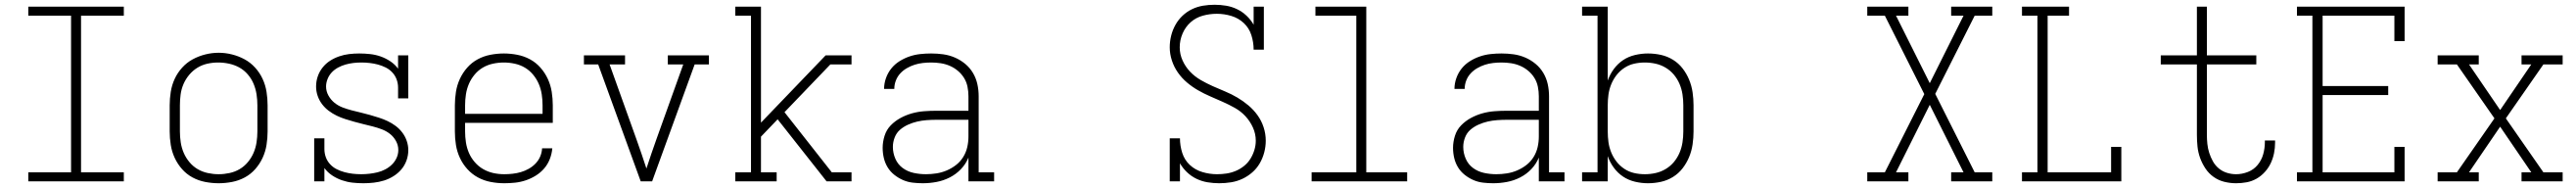

<svg xmlns="http://www.w3.org/2000/svg" viewBox="-20 -763 10840 791"><path d="M99 0V-38H279V-697H99V-735H501V-697H321V-38H501V0Z M900 8Q872 8 843.5 2.5Q815 -3 790 -16.5Q765 -30 746 -51.5Q727 -73 715 -99Q703 -125 698.5 -153.5Q694 -182 694 -210V-320Q694 -348 698.5 -376.5Q703 -405 715 -431Q727 -457 746.5 -478.5Q766 -500 791 -513.5Q816 -527 844 -534Q872 -541 900 -541Q928 -541 956 -534Q984 -527 1009 -513.5Q1034 -500 1053.5 -478.5Q1073 -457 1085 -431Q1097 -405 1101.5 -376.5Q1106 -348 1106 -320V-210Q1106 -182 1101.5 -153.5Q1097 -125 1085 -99Q1073 -73 1054 -51.5Q1035 -30 1010 -16.5Q985 -3 956.5 2.5Q928 8 900 8ZM900 -30Q923 -30 946 -35Q969 -40 988.5 -51.5Q1008 -63 1023 -81Q1038 -99 1047 -120Q1056 -141 1059.5 -164Q1063 -187 1063 -210V-320Q1063 -343 1059.5 -366Q1056 -389 1047 -410.5Q1038 -432 1022.5 -450Q1007 -468 987 -479Q967 -490 944 -495Q921 -500 898 -500Q875 -500 852.5 -495Q830 -490 810.5 -478Q791 -466 776 -448Q761 -430 752 -409Q743 -388 740 -365.5Q737 -343 737 -320V-210Q737 -187 740.5 -164Q744 -141 753 -120Q762 -99 777 -81Q792 -63 811.5 -51.5Q831 -40 854 -35Q877 -30 900 -30Z M1509 8Q1486 8 1463.5 5.5Q1441 3 1419 -4.5Q1397 -12 1377.5 -25Q1358 -38 1345 -56V0H1302V-181H1345V-136Q1345 -118 1351 -101.5Q1357 -85 1369 -72Q1381 -59 1397 -51Q1413 -43 1430 -38.5Q1447 -34 1464.5 -32Q1482 -30 1500 -30Q1517 -30 1534.5 -32Q1552 -34 1568.5 -38Q1585 -42 1600.5 -50Q1616 -58 1628.5 -70Q1641 -82 1648.5 -98Q1656 -114 1656 -132Q1656 -152 1646 -170Q1636 -188 1620.5 -200Q1605 -212 1586.5 -219Q1568 -226 1548.5 -231Q1529 -236 1510 -240.5Q1491 -245 1471.5 -250.5Q1452 -256 1433 -262Q1414 -268 1396.5 -276.5Q1379 -285 1363 -297Q1347 -309 1335 -325Q1323 -341 1316.5 -360Q1310 -379 1310 -399Q1310 -421 1317 -441.5Q1324 -462 1337.5 -479Q1351 -496 1369 -507.5Q1387 -519 1407.5 -526Q1428 -533 1449 -535.5Q1470 -538 1492 -538Q1514 -538 1537 -535.5Q1560 -533 1581.5 -525.5Q1603 -518 1622.5 -505Q1642 -492 1655 -474V-530H1698V-349H1655V-394Q1655 -412 1649 -428.5Q1643 -445 1631 -458Q1619 -471 1603 -479Q1587 -487 1570 -491.5Q1553 -496 1535.5 -498Q1518 -500 1501 -500Q1501 -500 1501 -500Q1501 -500 1500 -500Q1483 -500 1466.5 -498Q1450 -496 1434 -491.5Q1418 -487 1403 -479Q1388 -471 1376.5 -459Q1365 -447 1358.5 -431Q1352 -415 1352 -399Q1352 -379 1362 -361Q1372 -343 1387.5 -330.5Q1403 -318 1421.5 -311Q1440 -304 1459 -299Q1478 -294 1497.5 -289.5Q1517 -285 1536 -279.5Q1555 -274 1574 -268Q1593 -262 1611 -253.5Q1629 -245 1645 -233Q1661 -221 1673 -205Q1685 -189 1691.5 -170Q1698 -151 1698 -131Q1698 -109 1690.5 -88Q1683 -67 1669 -50.5Q1655 -34 1636 -22Q1617 -10 1596 -3.5Q1575 3 1553 5.5Q1531 8 1509 8Z M2102 8Q2073 8 2044.5 2.5Q2016 -3 1991 -16.5Q1966 -30 1946.5 -51.5Q1927 -73 1915 -99Q1903 -125 1898.5 -153Q1894 -181 1894 -210V-320Q1894 -348 1898.5 -376.5Q1903 -405 1915 -431Q1927 -457 1946 -478.5Q1965 -500 1990 -513.5Q2015 -527 2043.5 -532.5Q2072 -538 2100 -538Q2128 -538 2156.5 -532.5Q2185 -527 2210 -513.5Q2235 -500 2254 -478.5Q2273 -457 2285 -431Q2297 -405 2301.5 -376.5Q2306 -348 2306 -320V-246H1937V-210Q1937 -187 1940.5 -164Q1944 -141 1953 -120Q1962 -99 1977.5 -81Q1993 -63 2013 -51.5Q2033 -40 2055.5 -35Q2078 -30 2102 -30Q2119 -30 2137 -32Q2155 -34 2172 -39Q2189 -44 2205 -53Q2221 -62 2233.5 -75Q2246 -88 2253 -104.5Q2260 -121 2261 -139H2304Q2302 -116 2293.5 -94Q2285 -72 2270 -54.5Q2255 -37 2235 -24.5Q2215 -12 2193 -4.5Q2171 3 2148 5.5Q2125 8 2102 8ZM2263 -284V-320Q2263 -343 2259.5 -366Q2256 -389 2247 -410Q2238 -431 2223 -449Q2208 -467 2188.5 -478.5Q2169 -490 2146 -495Q2123 -500 2100 -500Q2077 -500 2054 -495Q2031 -490 2011.5 -478.5Q1992 -467 1977 -449Q1962 -431 1953 -410Q1944 -389 1940.5 -366Q1937 -343 1937 -320V-284Z M2676 0 2497 -492H2437V-530H2610V-492H2545L2658 -177Q2669 -146 2679.5 -115.5Q2690 -85 2700 -54Q2710 -85 2720.5 -115.5Q2731 -146 2742 -177L2855 -492H2790V-530H2963V-492H2903L2724 0Z M3074 0V-38H3140V-697H3074V-735H3182V-247L3454 -530H3563V-492H3474L3281 -291L3480 -38H3563V0H3458L3271 -237L3252 -261L3182 -188V-38H3248V0Z M3863 8Q3842 8 3820.5 5.5Q3799 3 3779.5 -5.5Q3760 -14 3743 -27.5Q3726 -41 3715 -59Q3704 -77 3699 -98Q3694 -119 3694 -141Q3694 -166 3702 -191.5Q3710 -217 3728 -235.5Q3746 -254 3769 -266.5Q3792 -279 3817 -286Q3842 -293 3868 -295Q3894 -297 3920 -297H4055V-358Q4055 -378 4051 -398Q4047 -418 4036.5 -435Q4026 -452 4010.5 -465Q3995 -478 3976.5 -486Q3958 -494 3938 -497Q3918 -500 3898 -500Q3881 -500 3863 -498Q3845 -496 3828 -490.5Q3811 -485 3795.5 -476Q3780 -467 3768 -454Q3756 -441 3749.5 -424Q3743 -407 3743 -389H3700Q3700 -412 3708 -434.5Q3716 -457 3730.5 -475Q3745 -493 3765 -505.5Q3785 -518 3807 -525.5Q3829 -533 3852 -535.5Q3875 -538 3898 -538Q3924 -538 3949 -534.5Q3974 -531 3997.5 -521Q4021 -511 4041 -494.5Q4061 -478 4074 -456Q4087 -434 4092.5 -409Q4098 -384 4098 -358V-38H4163V0H4055V-100Q4044 -73 4023.5 -51.5Q4003 -30 3976.5 -16.5Q3950 -3 3921 2.5Q3892 8 3863 8ZM3876 -30Q3898 -30 3920.5 -33.5Q3943 -37 3964 -46Q3985 -55 4003 -69Q4021 -83 4033 -102.5Q4045 -122 4050 -144Q4055 -166 4055 -189V-259H3920Q3900 -259 3879.5 -257.5Q3859 -256 3839.5 -251.5Q3820 -247 3801 -238.5Q3782 -230 3767 -217Q3752 -204 3744.5 -184.5Q3737 -165 3737 -145Q3737 -119 3747.5 -95Q3758 -71 3778.5 -56Q3799 -41 3824.5 -35.5Q3850 -30 3876 -30Z M5110 8Q5086 8 5061.5 4Q5037 0 5015 -10.5Q4993 -21 4975 -38Q4957 -55 4945 -76V0H4902V-181H4945Q4945 -150 4954.5 -120Q4964 -90 4986.5 -69Q5009 -48 5039.5 -39Q5070 -30 5101 -30Q5121 -30 5141 -33Q5161 -36 5180 -44Q5199 -52 5215 -65Q5231 -78 5241.5 -95Q5252 -112 5258 -131.5Q5264 -151 5264 -171Q5264 -200 5252 -226.5Q5240 -253 5220.5 -274Q5201 -295 5176 -309Q5151 -323 5125 -334.5Q5099 -346 5072.5 -357.5Q5046 -369 5021.5 -383Q4997 -397 4975 -415.5Q4953 -434 4936.5 -457.5Q4920 -481 4911 -508.5Q4902 -536 4902 -564Q4902 -589 4908 -613Q4914 -637 4926 -658.5Q4938 -680 4956 -697Q4974 -714 4996 -724.5Q5018 -735 5042 -739Q5066 -743 5091 -743Q5115 -743 5139 -739Q5163 -735 5185 -724.5Q5207 -714 5225 -697Q5243 -680 5255 -659V-735H5298V-554H5255Q5255 -585 5245.5 -615Q5236 -645 5213.5 -666Q5191 -687 5161 -696Q5131 -705 5100 -705Q5070 -705 5041 -697Q5012 -689 4990 -669.5Q4968 -650 4956 -622Q4944 -594 4944 -564Q4944 -535 4956 -508.5Q4968 -482 4987.5 -461.5Q5007 -441 5032 -426.5Q5057 -412 5083 -400.5Q5109 -389 5135.5 -378Q5162 -367 5186.5 -352.5Q5211 -338 5233 -319.5Q5255 -301 5271.5 -278Q5288 -255 5297 -227.5Q5306 -200 5306 -171Q5306 -146 5299.5 -121.5Q5293 -97 5280.5 -75.5Q5268 -54 5249 -37.5Q5230 -21 5207.5 -10.5Q5185 0 5160 4Q5135 8 5110 8Z M5499 0V-38H5687V-697H5515V-735H5729V-38H5901V0Z M6263 8Q6242 8 6220.5 5.5Q6199 3 6179.5 -5.5Q6160 -14 6143 -27.5Q6126 -41 6115 -59Q6104 -77 6099 -98Q6094 -119 6094 -141Q6094 -166 6102 -191.5Q6110 -217 6128 -235.5Q6146 -254 6169 -266.5Q6192 -279 6217 -286Q6242 -293 6268 -295Q6294 -297 6320 -297H6455V-358Q6455 -378 6451 -398Q6447 -418 6436.5 -435Q6426 -452 6410.5 -465Q6395 -478 6376.5 -486Q6358 -494 6338 -497Q6318 -500 6298 -500Q6281 -500 6263 -498Q6245 -496 6228 -490.5Q6211 -485 6195.5 -476Q6180 -467 6168 -454Q6156 -441 6149.5 -424Q6143 -407 6143 -389H6100Q6100 -412 6108 -434.5Q6116 -457 6130.5 -475Q6145 -493 6165 -505.5Q6185 -518 6207 -525.5Q6229 -533 6252 -535.5Q6275 -538 6298 -538Q6324 -538 6349 -534.5Q6374 -531 6397.5 -521Q6421 -511 6441 -494.5Q6461 -478 6474 -456Q6487 -434 6492.5 -409Q6498 -384 6498 -358V-38H6563V0H6455V-100Q6444 -73 6423.5 -51.5Q6403 -30 6376.5 -16.5Q6350 -3 6321 2.5Q6292 8 6263 8ZM6276 -30Q6298 -30 6320.5 -33.5Q6343 -37 6364 -46Q6385 -55 6403 -69Q6421 -83 6433 -102.5Q6445 -122 6450 -144Q6455 -166 6455 -189V-259H6320Q6300 -259 6279.5 -257.5Q6259 -256 6239.5 -251.5Q6220 -247 6201 -238.5Q6182 -230 6167 -217Q6152 -204 6144.5 -184.5Q6137 -165 6137 -145Q6137 -119 6147.5 -95Q6158 -71 6178.5 -56Q6199 -41 6224.5 -35.5Q6250 -30 6276 -30Z M6914 8Q6887 8 6859.5 1.5Q6832 -5 6809.5 -20Q6787 -35 6770.5 -57.5Q6754 -80 6745 -106V0H6637V-38H6702V-697H6637V-735H6745V-424Q6754 -450 6770.5 -472.5Q6787 -495 6809.5 -510Q6832 -525 6859.5 -531.5Q6887 -538 6914 -538Q6942 -538 6969 -532Q6996 -526 7019.5 -511.5Q7043 -497 7060 -475Q7077 -453 7087.5 -427.5Q7098 -402 7102 -374.5Q7106 -347 7106 -320V-210Q7106 -183 7102 -155.5Q7098 -128 7087.5 -102.5Q7077 -77 7060 -55Q7043 -33 7019.5 -18.5Q6996 -4 6969 2Q6942 8 6914 8ZM6901 -30Q6924 -30 6946.5 -35Q6969 -40 6989 -52Q7009 -64 7023.5 -81.5Q7038 -99 7047 -120Q7056 -141 7059.5 -164Q7063 -187 7063 -210V-320Q7063 -343 7059.5 -366Q7056 -389 7047 -410Q7038 -431 7023.5 -448.5Q7009 -466 6989 -478Q6969 -490 6946.5 -495Q6924 -500 6901 -500Q6878 -500 6856 -495Q6834 -490 6815 -477.5Q6796 -465 6782 -447Q6768 -429 6759.5 -408Q6751 -387 6748 -365Q6745 -343 6745 -320V-210Q6745 -187 6748 -165Q6751 -143 6759.5 -122Q6768 -101 6782 -83Q6796 -65 6815 -52.5Q6834 -40 6856 -35Q6878 -30 6901 -30Z M7837 0V-38H7911L8077 -367L7911 -697H7837V-735H8010V-697H7958L8100 -413L8242 -697H8190V-735H8363V-697H8289L8123 -368L8289 -38H8363V0H8190V-38H8242L8100 -322L7958 -38H8010V0Z M8488 0V-38H8553V-697H8488V-735H8686V-697H8596V-38H8863V-145H8906V0Z M9389 8Q9364 8 9339.5 2Q9315 -4 9294.5 -18.5Q9274 -33 9260 -54Q9246 -75 9237.5 -98.5Q9229 -122 9226.5 -146.5Q9224 -171 9224 -196V-492H9072V-530H9224V-735H9266V-530H9474V-492H9266V-196Q9266 -177 9268 -157.5Q9270 -138 9276 -119.5Q9282 -101 9291.5 -84Q9301 -67 9316 -54.5Q9331 -42 9350 -36Q9369 -30 9389 -30Q9414 -30 9438.5 -39.5Q9463 -49 9479.5 -69Q9496 -89 9503 -114Q9510 -139 9510 -165Q9510 -167 9510 -168.5Q9510 -170 9510 -172H9553Q9553 -170 9553 -167.5Q9553 -165 9553 -163Q9553 -140 9548.5 -118Q9544 -96 9534.5 -76Q9525 -56 9509.5 -39Q9494 -22 9474.5 -11Q9455 0 9433 4Q9411 8 9389 8Z M9645 0V-38H9710V-697H9645V-735H10098V-590H10055V-697H9753V-401H10029V-363H9753V-38H10055V-145H10098V0Z M10237 0V-38H10318L10476 -265L10318 -492H10237V-530H10410V-492H10369L10500 -300L10631 -492H10590V-530H10763V-492H10682L10524 -265L10682 -38H10763V0H10590V-38H10631L10500 -230L10369 -38H10410V0Z"/></svg>

Font: Iosevka Slab XLtEx
Style: Regular
Weight: 200
Width: 7
Monospace: yes
Designer: Belleve Invis
Foundry: Belleve Invis
Version: Version 11.1.0; ttfautohint (v1.8.3)